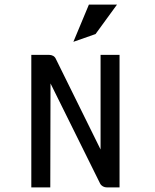

<svg xmlns="http://www.w3.org/2000/svg" viewBox="-20 -820 680 840"><path d="M398 -671 492 -800H369L301 -637ZM418 -17C424 -6 435 0 449 0H503V-580H420V-166L224 -563C219 -574 208 -580 194 -580H117V0H200L201 -455Z"/></svg>

Font: Charger Monospace
Style: Regular
Weight: 400
Designer: Jasper
Foundry: Cannot Into Space Fonts
Version: Version 0.980